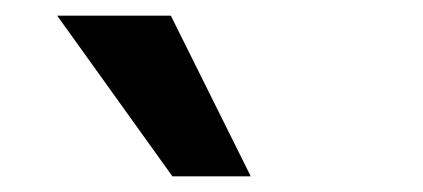

<svg xmlns="http://www.w3.org/2000/svg" viewBox="-20 -780 540 245"><path d="M200 -555 53 -760H198L300 -555Z"/></svg>

Font: Nunito Sans ExtraBold
Style: Regular
Weight: 800
Designer: Vernon Adams
Foundry: Vernon Adams
Version: Version 3.101; ttfautohint (v1.8.4.7-5d5b);gftools[0.9.27]